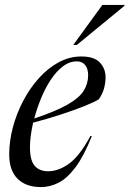

<svg xmlns="http://www.w3.org/2000/svg" viewBox="-20 -752 528 782"><path d="M354 -197.5Q321.5 -116 287.5 -70.8Q253.5 -25.5 218.5 -7.8Q183.5 10 147 10Q85.5 10 51.5 -24Q17.5 -58 17.5 -123Q17.5 -176.5 32.2 -232.5Q47 -288.5 74 -340.2Q101 -392 137.8 -433Q174.5 -474 218.5 -498Q262.5 -522 311.5 -522Q363.5 -522 386.8 -497.2Q410 -472.5 410 -436.5Q410 -415 403.8 -392.2Q397.5 -369.5 382.5 -347.5Q364 -336 322 -319.2Q280 -302.5 225.5 -284.8Q171 -267 115 -252.5Q102 -195.5 102 -152.5Q102 -99.5 121 -77Q140 -54.5 176.5 -54.5Q218 -54.5 261 -85.2Q304 -116 348.5 -198.5ZM293 -502Q263 -502 236.2 -481.8Q209.5 -461.5 187 -427.5Q164.5 -393.5 147.5 -352.2Q130.5 -311 119.5 -269.5Q207 -298.5 254.8 -325.8Q302.5 -353 320.8 -382.2Q339 -411.5 339 -446Q339 -471.5 327 -486.8Q315 -502 293 -502ZM278.5 -569 397 -732H487.5L486.5 -728L293 -569Z"/></svg>

Font: Newsreader Display
Style: Italic
Weight: 400
Italic angle: -17°
Designer: Hugues Gentile
Foundry: Production Type
Version: Version 1.001